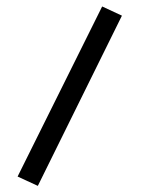

<svg xmlns="http://www.w3.org/2000/svg" viewBox="-20 -366 462 602"><path d="M300.3 -345.7 35.2 187.5 98.6 216.8 362.3 -316.9Z"/></svg>

Font: Vazirmatn
Style: Regular
Weight: 400
Designer: Saber Rastikerdar
Foundry: Saber Rastikerdar
Version: Version 33.003;September 2, 2022;FontCreator 14.0.0.2862 64-